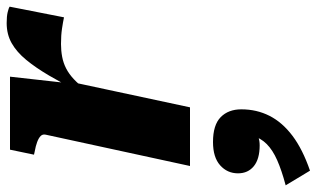

<svg xmlns="http://www.w3.org/2000/svg" viewBox="-239 -383 950 576"><g transform="rotate(-90 236.0 -95.0)"><path d="M26 0H202L281 -369L275 -370L294 -540H75L60 -468L69 -466Q86 -463 98 -458.5Q110 -454 116 -448Q122 -442 120 -433ZM504 -541Q500 -544 487.5 -547Q475 -550 455 -550Q421 -550 394.5 -535Q368 -520 344.5 -491.5Q321 -463 297.5 -423Q274 -383 248 -332L255 -313Q271 -334 286.5 -348.5Q302 -363 318.5 -371.5Q335 -380 353.5 -383.5Q372 -387 392 -387Q418 -387 438 -384Q458 -381 472 -378ZM12 360 -32 287Q13 275 43.5 261.5Q74 248 92 230Q110 212 117 187Q120 183 123 183Q126 183 129 186Q132 189 132 194Q124 201 113 205Q102 209 88 209Q47 209 25.5 191.5Q4 174 4 144Q4 112 28 90.5Q52 69 98 69Q149 69 172.5 92Q196 115 196 154Q196 200 176.5 238.5Q157 277 116.5 307.5Q76 338 12 360Z"/></g></svg>

Font: Roboto Serif 20pt
Style: Bold Italic
Weight: 700
Italic angle: -10°
Version: Version 1.007